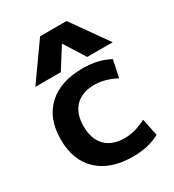

<svg xmlns="http://www.w3.org/2000/svg" viewBox="-191 -900 926 1019"><g transform="rotate(-30 272.0 -390.0)"><path d="M35 -260Q35 -388 111 -459Q187 -530 324 -530Q371 -530 410.5 -521Q450 -512 488 -492L466 -387Q398 -423 334 -423Q258 -423 216.5 -380.5Q175 -338 175 -260Q175 -182 216.5 -139.5Q258 -97 334 -97Q398 -97 466 -133L488 -28Q450 -8 410.5 1Q371 10 324 10Q187 10 111 -61Q35 -132 35 -260ZM214 -790H376L532 -570H376L296 -697H294L214 -570H58Z"/></g></svg>

Font: Enso
Style: Bold
Weight: 700
Designer: Coji Morishita
Foundry: UNDERFOREST DESIGN
Version: Version 1.000